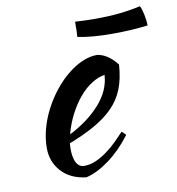

<svg xmlns="http://www.w3.org/2000/svg" viewBox="-78 -716 761 825"><g transform="rotate(-10 302.5 -303.0)"><path d="M455 -414Q451 -352 433 -307.5Q415 -263 381.5 -229.5Q348 -196 300 -169Q252 -142 188 -117Q188 -111 187.5 -104.5Q187 -98 187 -91Q187 -78 189 -64Q191 -50 196 -38Q201 -26 210 -18.5Q219 -11 233 -11Q260 -11 286 -23Q312 -35 335.5 -52.5Q359 -70 379.5 -90.5Q400 -111 416 -128Q426 -119 433 -111Q388 -51 334.5 -11.5Q281 28 233 39Q164 31 125.5 -11.5Q87 -54 87 -114Q87 -155 98.5 -197.5Q110 -240 130.5 -279.5Q151 -319 178.5 -354Q206 -389 237.5 -415Q269 -441 302.5 -456Q336 -471 369 -471Q415 -465 455 -414ZM386 -381Q359 -377 330 -359Q301 -341 275.5 -311Q250 -281 229 -241Q208 -201 196 -155Q276 -195 329 -253.5Q382 -312 386 -381ZM301 -628Q346 -625 392 -625Q498 -625 587 -645Q594 -632 599.5 -605.5Q605 -579 605 -558Q531 -549 451 -549Q358 -549 299 -562Q300 -572 300.5 -586Q301 -600 301 -628Z"/></g></svg>

Font: Kaushan Script
Style: Regular
Weight: 400
Designer: Pablo Impallari
Foundry: Pablo Impallari
Version: Version 1.002